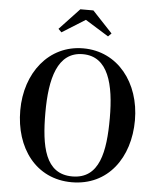

<svg xmlns="http://www.w3.org/2000/svg" viewBox="-63 -1036 909 1100"><g transform="rotate(5 391.0 -486.0)"><path d="M391 -924 525.5 -840.5 544 -859 429 -981.5H354L239 -859L257.5 -840.5ZM391 10C599 10 721 -160 721 -375C721 -590.5 589.5 -760 391 -760C192.5 -760 61.5 -590.5 61.5 -375C61.5 -160 183.5 10 391 10ZM391 -726.5C537.5 -726.5 576.5 -569 576.5 -375C576.5 -181 547.5 -23.5 391 -23.5C234.5 -23.5 206 -181 206 -375C206 -569 244.5 -726.5 391 -726.5Z"/></g></svg>

Font: Bodoni* 06pt Medium
Style: Regular
Weight: 500
Version: Version 2.3